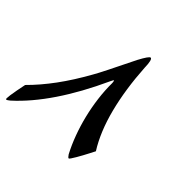

<svg xmlns="http://www.w3.org/2000/svg" viewBox="-167 -783 918 918"><g transform="rotate(45 292.0 -324.0)"><path d="M15.6 -122.1Q65.9 -171.9 114.3 -237.5Q162.6 -303.2 209 -386.2Q219.7 -404.3 244.6 -453.9Q269.5 -503.4 309.6 -585.4Q337.9 -638.7 347.2 -638.7Q353.5 -638.7 356.9 -624.5Q360.4 -610.4 360.8 -585.4Q369.1 -446.8 398.4 -332Q427.7 -217.3 478.5 -136.7Q479 -137.7 474.6 -129.2Q470.2 -120.6 463.6 -107.9Q457 -95.2 448.7 -79.8Q440.4 -64.5 432.6 -51.3Q424.8 -38.1 418.9 -29.3Q413.1 -20.5 410.6 -20.5Q407.7 -20.5 404.3 -24.7Q400.9 -28.8 397 -34.2Q375 -75.7 357.7 -122.8Q340.3 -169.9 328.1 -219.7Q315.9 -269.5 309.3 -321.3Q302.7 -373 303.2 -423.3Q303.2 -428.7 302 -433.1Q300.8 -437.5 299.3 -437.5Q298.3 -437.5 295.7 -432.6Q293 -427.7 290 -421.4Q229.5 -289.1 160.9 -187.5Q92.3 -85.9 18.1 -19Q5.9 -8.3 -0.5 -8.3Q-8.3 -8.3 15.1 -121.1Z"/></g></svg>

Font: XB Zar
Style: Italic
Weight: 400
Italic angle: -12°
Designer: Behnam
Foundry: Irmug
Version: Version 8.005 2009